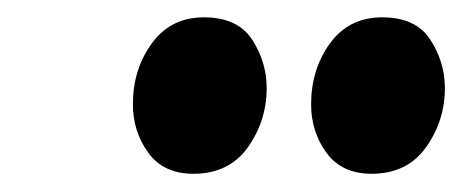

<svg xmlns="http://www.w3.org/2000/svg" viewBox="-20 -774 536 216"><path d="M197.5 -578.5Q164 -578.5 146.8 -602.2Q129.5 -626 129.5 -656.5Q129.5 -696 150.8 -725.2Q172 -754.5 209.5 -754.5Q247.5 -754.5 263.8 -729.2Q280 -704 280 -675Q280 -638 258.8 -608.2Q237.5 -578.5 197.5 -578.5ZM398 -578.5Q364.5 -578.5 347.2 -602.2Q330 -626 330 -656.5Q330 -696 351.2 -725.2Q372.5 -754.5 410 -754.5Q448 -754.5 464.2 -729.2Q480.5 -704 480.5 -675Q480.5 -638 459.2 -608.2Q438 -578.5 398 -578.5Z"/></svg>

Font: Merriweather 144pt Black
Style: Italic
Weight: 900
Italic angle: -7.8°
Version: Version 2.101